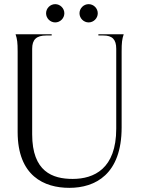

<svg xmlns="http://www.w3.org/2000/svg" viewBox="-20 -887 677 925"><path d="M314 18C439 18 566 -47 566 -273V-638C566 -682 568 -698 576 -722H454V-716H478C521 -716 540 -697 540 -652V-267C540 -74 433 -25 330 -25C233 -25 135 -60 135 -240V-652C135 -697 156 -716 203 -716H229V-722H55C63 -698 65 -682 65 -638V-251C65 -39 193 18 314 18ZM246 -779C270 -779 290 -799 290 -823C290 -847 270 -867 246 -867C222 -867 202 -847 202 -823C202 -799 222 -779 246 -779ZM407 -779C431 -779 451 -799 451 -823C451 -847 431 -867 407 -867C383 -867 363 -847 363 -823C363 -799 383 -779 407 -779Z"/></svg>

Font: Sinistre
Style: Regular
Weight: 400
Designer: Jules Durand
Foundry: Collletttivo
Version: Version 69.420;Glyphs 3.2 (3217)